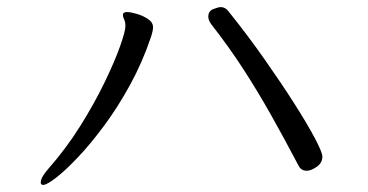

<svg xmlns="http://www.w3.org/2000/svg" viewBox="-20 -583 1040 542"><path d="M890 -141Q890 -123 874 -112Q858 -101 846 -101Q830 -101 823 -115Q782 -193 744.5 -259.5Q707 -326 666.5 -388.5Q626 -451 576 -515Q568 -526 568 -536Q568 -552 582.5 -557.5Q597 -563 603 -563Q616 -563 625 -551Q678 -485 725.5 -417.5Q773 -350 810 -292Q847 -234 868.5 -193.5Q890 -153 890 -141ZM102 -61Q95 -61 95 -68Q95 -82 116 -106Q167 -164 207 -228Q247 -292 275.5 -351Q304 -410 319 -452.5Q334 -495 334 -509Q334 -521 330.5 -528Q327 -535 327 -540Q327 -543 328 -545Q331 -549 339 -549Q348 -549 365.5 -544Q383 -539 397.5 -529.5Q412 -520 412 -506Q412 -496 406 -478Q382 -407 347.5 -344Q313 -281 274.5 -229Q236 -177 200.5 -139.5Q165 -102 138.5 -81.5Q112 -61 102 -61Z"/></svg>

Font: Moon Stars Kai T
Style: Regular
Weight: 400
Designer: GuiWonder
Version: Version 1.101